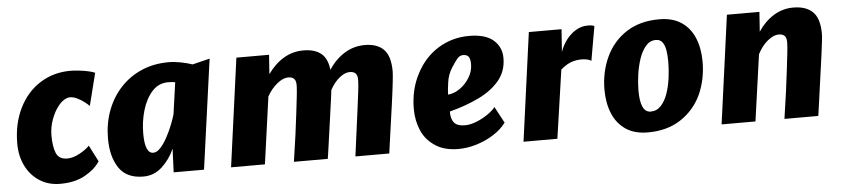

<svg xmlns="http://www.w3.org/2000/svg" viewBox="-39 -770 4321 983"><g transform="rotate(-5 2122.0 -278.0)"><path d="M238 8Q177 8 131.5 -21.5Q86 -51 61 -101.8Q36 -152.5 36 -216Q36 -317.5 75 -397Q114 -476.5 183 -520.2Q252 -564 339 -564Q358.5 -564 382.8 -561.2Q407 -558.5 429.2 -553.8Q451.5 -549 465 -543L423 -376Q413.5 -386 397 -398.5Q380.5 -411 361.5 -420Q342.5 -429 326 -429Q310.5 -429 294 -418.5Q277.5 -408 264 -390Q242.5 -363 228.2 -323.2Q214 -283.5 214 -243Q214 -184 228.2 -151Q242.5 -118 285 -118Q314.5 -118 348.2 -136.2Q382 -154.5 400 -174L443 -90Q418.5 -51 366.2 -21.5Q314 8 238 8Z M665 8Q579 8 540 -50Q501 -108 501 -201Q501 -278 525.5 -344Q550 -410 595.5 -459.5Q641 -509 704 -536.5Q767 -564 844 -564Q873.5 -564 906.8 -557.5Q940 -551 966 -542L1055 -564L977 0H821L826 -121Q802 -67 761 -29.5Q720 8 665 8ZM726 -109Q744.5 -109 763 -129.2Q781.5 -149.5 798 -179.8Q814.5 -210 827 -241.5Q839.5 -273 846 -296L869 -459Q855.5 -462 832 -462Q784 -462 751 -426Q717.5 -389.5 700.2 -331.5Q683 -273.5 683 -211Q683 -109 726 -109Z M1116 0 1192 -557H1360L1353 -458Q1388.5 -508.5 1434.8 -536.2Q1481 -564 1537 -564Q1593.5 -564 1626.5 -538.2Q1659.5 -512.5 1666 -453Q1700 -505 1747.5 -534.5Q1795 -564 1852 -564Q1916 -564 1949.5 -530Q1983 -496 1983 -417Q1983 -404.5 1978.5 -362.5Q1974 -320.5 1964 -249Q1955 -187 1946.5 -124.8Q1938 -62.5 1929 0H1755Q1776 -154.5 1788 -249Q1793.5 -290.5 1798 -327.2Q1802.5 -364 1803 -385Q1804 -411.5 1794 -422.2Q1784 -433 1763 -433Q1738.5 -433 1710.8 -410.8Q1683 -388.5 1662 -350Q1661.5 -346.5 1660 -334.2Q1658.5 -322 1656 -303Q1652 -275 1646.8 -236.8Q1641.5 -198.5 1635.8 -158.5Q1630 -118.5 1625.2 -83.5Q1620.5 -48.5 1617 -25.5Q1613.5 -2.5 1613 0H1439Q1450.5 -75 1458.8 -137.2Q1467 -199.5 1473 -249Q1479 -299.5 1482.8 -333.2Q1486.5 -367 1487 -385Q1488 -411.5 1478 -422.2Q1468 -433 1447 -433Q1421 -433 1390.5 -408.5Q1360 -384 1338 -345L1290 0Z M2285 8Q2212 8 2166 -23Q2118 -54 2096 -104.8Q2074 -155.5 2074 -216Q2074 -315.5 2116 -395Q2157.5 -475.5 2229.2 -519.8Q2301 -564 2388 -564Q2472 -564 2513 -528.2Q2554 -492.5 2554 -436Q2554 -369 2514.5 -321.2Q2475 -273.5 2407.8 -241Q2340.5 -208.5 2257 -187V-173Q2260 -141 2276 -125.5Q2292 -110 2328 -110Q2355.5 -110 2387 -122.5Q2418.5 -135 2445.5 -153.5Q2472.5 -172 2486 -190L2531 -106Q2506.5 -72.5 2466 -46.8Q2425.5 -21 2378 -6.5Q2330.5 8 2285 8ZM2255 -274Q2286 -276 2316.2 -297Q2346.5 -318 2366.2 -350.5Q2386 -383 2386 -419Q2386 -445.5 2377.8 -457.2Q2369.5 -469 2349 -469Q2331 -469 2317.5 -452Q2304 -435 2288 -410Q2267 -376.5 2261.5 -338Q2256 -299.5 2255 -274Z M2619 0 2695 -557H2863L2855 -441Q2866 -473.5 2887 -501.5Q2908 -529.5 2936.5 -546.8Q2965 -564 2998 -564Q3024.5 -564 3032 -558L3001 -381Q2997.5 -387 2982.5 -390.5Q2967.5 -394 2953 -394Q2921 -394 2895.8 -384.2Q2870.5 -374.5 2844 -351L2793 0Z M3258 8Q3189 8 3144 -22.8Q3099 -53.5 3077 -107Q3055 -160.5 3055 -229Q3055 -320.5 3091 -397Q3126.5 -473.5 3196.2 -518.8Q3266 -564 3365 -564Q3434 -564 3479 -533.8Q3524 -503.5 3546 -450.2Q3568 -397 3568 -328Q3568 -237.5 3533 -160Q3497 -83.5 3427 -37.8Q3357 8 3258 8ZM3281 -97Q3312.5 -97 3334 -120Q3355.5 -143 3368.5 -180Q3381.5 -217 3387.2 -260.2Q3393 -303.5 3393 -344Q3393 -374 3389 -400.5Q3385 -427 3373.2 -443.5Q3361.5 -460 3339 -460Q3308.5 -460 3287.2 -435.2Q3266 -410.5 3253 -372Q3240 -333.5 3234 -290Q3228 -246.5 3228 -209Q3228 -97 3281 -97Z M3637 0 3713 -557H3880L3873 -456Q3907 -507 3953.2 -535.5Q3999.5 -564 4054 -564Q4120 -564 4154.5 -530Q4189 -496 4189 -417Q4189 -406 4185.8 -377.2Q4182.5 -348.5 4177.8 -313.8Q4173 -279 4169 -250Q4167.5 -240 4163.8 -213Q4160 -186 4155.2 -151.2Q4150.5 -116.5 4145.8 -83Q4141 -49.5 4137.8 -26.5Q4134.5 -3.5 4134 0H3960Q3971.5 -75 3979.8 -137.2Q3988 -199.5 3994 -249Q4000 -299.5 4003.8 -333.2Q4007.5 -367 4008 -385Q4009 -411.5 3999 -422.2Q3989 -433 3968 -433Q3941 -433 3910.5 -407.8Q3880 -382.5 3859 -341L3811 0Z"/></g></svg>

Font: Merriweather Sans ExtraBold
Style: Italic
Weight: 800
Italic angle: -7.5°
Designer: Eben Sorkin
Foundry: Eben Sorkin
Version: Version 2.001; ttfautohint (v1.8.3)